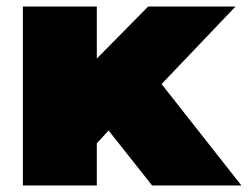

<svg xmlns="http://www.w3.org/2000/svg" viewBox="-20 -567 758 587"><path d="M50 0V-547H276V-388L433 -547H700L474 -310L718 0H445L312 -168L276 -129V0Z"/></svg>

Font: Montserrat Black
Style: Regular
Weight: 900
Designer: Julieta Ulanovsky
Foundry: Julieta Ulanovsky
Version: Version 9.000; ttfautohint (v1.8.4.7-5d5b)